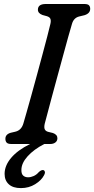

<svg xmlns="http://www.w3.org/2000/svg" viewBox="-20 -720 471 960"><path d="M203.5 -101Q199.5 -82.5 203.8 -73.5Q208 -64.5 220 -61L244.5 -55Q267 -47 267 -29Q267 -15.5 257 -7.8Q247 0 231 0H201.5Q149 27 118 61.5Q87 96 87 129.5Q86.5 149.5 96 158Q105.5 166.5 120.5 166.5Q134 166.5 148.2 160.2Q162.5 154 174 140.5Q187 128.5 196.5 130.5Q202 131.5 204.2 138.2Q206.5 145 199.5 157.5Q187 181.5 155.8 201Q124.5 220.5 84.5 220.5Q44.5 220.5 23.8 201.2Q3 182 3 149.5Q3 108 35.8 69.2Q68.5 30.5 130.5 0H37Q19.5 0 13.2 -7Q7 -14 7 -25.5Q6.5 -48 33 -56L56.5 -61.5Q87 -68.5 97 -103Q102 -120 112.5 -156.8Q123 -193.5 136.5 -242.2Q150 -291 164.5 -344.2Q179 -397.5 192.5 -448Q206 -498.5 216.5 -538.5Q227 -578.5 232 -600.5Q235.5 -616 232.2 -625.2Q229 -634.5 214.5 -639L192.5 -645Q169.5 -653.5 169.5 -671.5Q169.5 -700 209 -700H401.5Q419 -700 425 -693.5Q431 -687 431 -676Q431 -653 402.5 -644L375.5 -637.5Q348.5 -630.5 340 -601Q333 -578 321.2 -535.8Q309.5 -493.5 295.2 -441Q281 -388.5 266 -334Q251 -279.5 238 -230.8Q225 -182 215.8 -147.2Q206.5 -112.5 203.5 -101Z"/></svg>

Font: Fraunces 72pt SuperSoft
Style: Italic
Weight: 400
Italic angle: -16°
Version: Version 1.000;[b76b70a41]